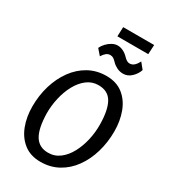

<svg xmlns="http://www.w3.org/2000/svg" viewBox="-263 -1235 1199 1363"><g transform="rotate(30 337.0 -553.0)"><path d="M298 8Q216.5 8 162 -34.5Q107.5 -77 80.2 -148Q53 -219 53 -305Q53 -395 77.2 -476Q101.5 -557 147.2 -620Q193 -683 257.5 -719Q322 -755 402 -755Q484.5 -755 538.8 -712Q593 -669 619.5 -597.8Q646 -526.5 646 -442Q646 -351.5 622.2 -270.2Q598.5 -189 553.2 -126.2Q508 -63.5 443.5 -27.8Q379 8 298 8ZM313 -75Q366.5 -75 408 -106.8Q449.5 -138.5 477.5 -191Q505.5 -243.5 519.8 -307Q534 -370.5 533 -434Q531.5 -552 497.5 -611Q463.5 -670 386 -670Q333 -670 291.8 -638.2Q250.5 -606.5 222.2 -554Q194 -501.5 179.8 -438.5Q165.5 -375.5 166 -313Q168.5 -189.5 204 -132.2Q239.5 -75 313 -75ZM494 -827Q466.5 -827 443 -838.5Q419.5 -850 403 -867Q389 -882 377.5 -889.5Q366 -897 351 -897Q333 -897 319 -886.2Q305 -875.5 290 -852L250 -898Q259.5 -919 277.5 -938.2Q295.5 -957.5 318 -969.8Q340.5 -982 363 -982Q386.5 -982 409.8 -970.2Q433 -958.5 451 -939Q475.5 -913 497 -913Q519 -913 534.8 -927.8Q550.5 -942.5 563 -967L602 -919Q590 -882.5 560.5 -854.8Q531 -827 494 -827ZM327 -1037 330 -1114H584L580 -1037Z"/></g></svg>

Font: Merriweather Sans Italic
Style: Regular
Weight: 400
Italic angle: -7.5°
Designer: Eben Sorkin
Foundry: Eben Sorkin
Version: Version 1.008; ttfautohint (v1.7.19-72a1) -l 8 -r 50 -G 200 